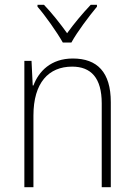

<svg xmlns="http://www.w3.org/2000/svg" viewBox="-20 -784 562 804"><path d="M243 -606H279C303 -650 352 -715 386 -756V-764H360C324 -726 290 -685 261 -645C233 -684 196 -731 164 -764H137V-756C170 -718 218 -650 243 -606ZM285 -539C193 -539 142 -485 120 -426H117L112 -529H82V0H120V-300C120 -438 184 -505 282 -505C361 -505 406 -458 406 -351V0H444V-356C444 -482 387 -539 285 -539Z"/></svg>

Font: Noto Sans Myanmar UI SemiCondensed ExtraLight
Style: Regular
Weight: 200
Width: 4
Designer: Monotype Design Team
Foundry: Monotype Imaging Inc.
Version: Version 2.103